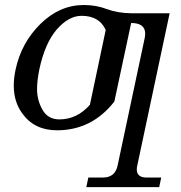

<svg xmlns="http://www.w3.org/2000/svg" viewBox="-20 -518 737 782"><path d="M221.7 -31.7Q293.9 -31.7 346.2 -91.3L410.6 -396Q384.3 -453.6 312 -453.6Q259.8 -453.6 211.4 -398.2Q163.1 -342.8 140.1 -234.9Q130.9 -189.9 130.9 -154.8Q130.9 -109.9 153.1 -70.8Q175.3 -31.7 221.7 -31.7ZM628.4 244.1H331.5L339.8 205.1H399.4Q448.7 205.1 459 156.2L569.3 -362.8Q571.3 -372.6 571.3 -380.9Q571.3 -424.3 514.2 -424.3L445.8 -104.5Q354.5 12.7 211.9 12.7Q119.6 12.7 70.3 -56.6Q36.1 -103.5 36.1 -169.4Q36.1 -200.2 43.5 -234.9Q66.9 -344.2 145 -420.9Q223.1 -497.6 321.8 -497.6Q371.6 -497.6 414.6 -481.2Q457.5 -464.8 516.1 -463.9H670.9L539.1 156.2Q537.1 165 537.1 171.9Q537.1 205.1 577.1 205.1H636.7Z"/></svg>

Font: Munson
Style: Italic
Weight: 400
Italic angle: -12°
Designer: Paul James MIller
Foundry: High-Logic / Made with FontCreator
Version: Version 2.10;May 5, 2019;FontCreator 11.5.0.2430 64-bit